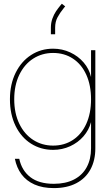

<svg xmlns="http://www.w3.org/2000/svg" viewBox="-20 -779 586 1008"><path d="M58.1 54.7H81.1Q94.2 116.2 139.4 151.1Q184.6 186 262.7 186Q324.7 186 368.7 163.3Q412.6 140.6 435.3 98.6Q458 56.6 458 0V-136.7H457.5Q446.8 -96.2 418.2 -63.2Q389.6 -30.3 348.1 -11.2Q306.6 7.8 258.8 7.8Q194.3 7.8 142.6 -25.1Q90.8 -58.1 61.5 -118.4Q32.2 -178.7 32.2 -257.8Q32.2 -336.4 62 -396.7Q91.8 -457 143.3 -490.2Q194.8 -523.4 258.8 -523.4Q306.6 -523.4 348.6 -503.9Q390.6 -484.4 419.4 -450.7Q448.2 -417 457.5 -376H458V-515.6H480.5V0Q480.5 63 455.1 110.1Q429.7 157.2 380.6 182.9Q331.5 208.5 262.7 208.5Q203.6 208.5 160.9 189.5Q118.2 170.4 92.8 136Q67.4 101.6 58.1 54.7ZM458 -257.8Q458 -331.5 433.1 -386.5Q408.2 -441.4 363 -471.2Q317.9 -501 258.8 -501Q200.7 -501 154.3 -471.2Q107.9 -441.4 81.3 -386.2Q54.7 -331.1 54.7 -257.8Q54.7 -184.6 81.3 -129.4Q107.9 -74.2 154.3 -44.4Q200.7 -14.6 258.8 -14.6Q317.9 -14.6 363 -44.4Q408.2 -74.2 433.1 -129.2Q458 -184.1 458 -257.8ZM247.1 -633.8Q247.1 -659.2 255.1 -681.4Q263.2 -703.6 273.9 -719.5Q284.7 -735.4 298.3 -752Q301.8 -755.9 304.7 -759.3L322.3 -745.6L315.4 -737.3Q294.4 -711.4 282 -688Q269.5 -664.6 269.5 -633.8V-599.1H247.1Z"/></svg>

Font: Intratopia Thin
Style: Regular
Weight: 100
Designer: Rasmus Andersson
Foundry: rsms
Version: Version 3.000;Glyphs 3.2.3 (3260)